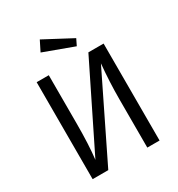

<svg xmlns="http://www.w3.org/2000/svg" viewBox="-208 -1043 1097 1180"><g transform="rotate(-30 340.5 -453.0)"><path d="M251 -906 449 -801 427 -756 215 -834ZM578 -688V0H491V-343Q491 -466 503 -591L214 0H103V-688H189V-345Q189 -195 177 -94L470 -688Z"/></g></svg>

Font: FiraGO Book
Style: Regular
Weight: 350
Designer: bBox Type
Foundry: bBox Type GmbH
Version: Version 1.001;PS 001.001;hotconv 1.0.88;makeotf.lib2.5.64775